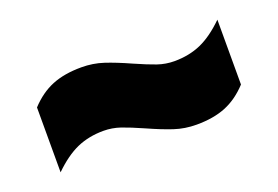

<svg xmlns="http://www.w3.org/2000/svg" viewBox="-45 -597 629 434"><g transform="rotate(-20 269.0 -380.5)"><path d="M257 -306.5Q226.5 -320 206.8 -326.8Q187 -333.5 166.5 -333.5Q131 -333.5 102.2 -320.8Q73.5 -308 43.5 -278.5V-434.5Q68.5 -461.5 98 -473.5Q127.5 -485.5 168.5 -485.5Q196.5 -485.5 221.5 -477.2Q246.5 -469 281 -453.5Q311.5 -440 331.2 -433.2Q351 -426.5 371.5 -426.5Q407 -426.5 435.8 -439.2Q464.5 -452 494.5 -481.5V-325.5Q469.5 -298.5 440 -286.5Q410.5 -274.5 369.5 -274.5Q341.5 -274.5 316.5 -282.8Q291.5 -291 257 -306.5Z"/></g></svg>

Font: Encode Sans Semi Condensed Black
Style: Regular
Weight: 900
Width: 4
Designer: Multiple Designers
Foundry: Impallari Type
Version: Version 2.000